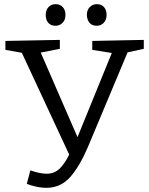

<svg xmlns="http://www.w3.org/2000/svg" viewBox="-20 -890 716 924"><path d="M109 -5 126 -70Q150 -62 169 -58Q188 -54 204 -54Q242 -54 267 -78.5Q292 -103 313 -146L85 -636L6 -650V-693L268 -698V-655L176 -637L353 -230L518 -635L424 -650V-693L672 -698V-655L594 -638L402 -180Q362 -87 316.5 -36.5Q271 14 202 14Q161 14 109 -5ZM446 -766Q423 -766 411 -780Q399 -794 398 -818Q398 -842 412 -856Q426 -870 446 -870Q468 -870 480.5 -856Q493 -842 493 -818Q493 -794 479 -780Q465 -766 446 -766ZM247 -766Q225 -766 212.5 -780Q200 -794 200 -818Q200 -842 213.5 -856Q227 -870 247 -870Q269 -870 282 -856Q295 -842 295 -818Q295 -794 281 -780Q267 -766 247 -766Z"/></svg>

Font: Bitter
Style: Regular
Weight: 400
Designer: Sol Matas, and Bitter project Authors
Foundry: Sol Matas
Version: Version 2.001